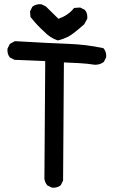

<svg xmlns="http://www.w3.org/2000/svg" viewBox="-20 -864 540 914"><path d="M226.1 28.8 206.5 19 205.1 18.6 204.6 17.6Q199.2 10.7 195.8 3.2Q192.4 -4.4 191.4 -13.2V-13.7L195.3 -573.2L50.8 -579.1H49.3L48.3 -579.6L28.8 -589.4L27.3 -589.8L26.9 -590.8Q13.7 -606.4 15.6 -631.3V-632.3L16.1 -633.3L25.9 -652.8L26.9 -654.8L28.3 -655.8L49.8 -667.5L51.3 -668H53.2Q219.2 -658.2 304.2 -655.3Q390.6 -652.3 471.2 -634.8L473.1 -634.3L474.1 -632.3Q487.3 -616.2 485.4 -592.3V-591.3L484.9 -590.3L475.1 -570.8L474.1 -569.3L473.1 -568.4Q456.1 -555.7 432.6 -555.7H432.1H431.6Q395 -561.5 356 -563.5L284.2 -566.9L280.3 -5.9V-4.4L279.8 -3.4L270 16.1L269.5 17.6L268.6 18.1Q252.9 31.2 228 29.3H227.1ZM252.9 -672.4Q235.4 -678.2 219.7 -688.5Q204.1 -698.7 191.4 -712.4Q155.8 -744.1 126.5 -781.7L125 -782.7V-784.7L123 -808.1V-809.6L123.5 -811L133.3 -830.6L134.3 -832L135.3 -833Q152.3 -845.7 176.3 -843.8H177.2L178.2 -843.3L197.8 -833.5L198.7 -833L199.2 -832.5L258.3 -774.4Q305.2 -791.5 330.6 -823.7L332 -826.2H334.5L359.9 -828.1H361.3L362.8 -827.6L382.3 -817.9L383.8 -817.4L384.3 -816.4Q391.1 -808.6 393.8 -798.6Q396.5 -788.6 395.5 -776.9V-775.4L395 -774.4L381.3 -749L380.9 -748L379.9 -747.6Q328.6 -702.1 305.7 -689.9Q293.9 -684.1 281.5 -679.4Q269 -674.8 256.3 -671.9H254.4Z"/></svg>

Font: NaikaiFont
Style: SemiBold
Weight: 600
Version: Version 1.89